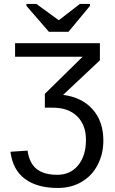

<svg xmlns="http://www.w3.org/2000/svg" viewBox="-20 -748 585 976"><path d="M56.6 -528.3H487.8V-441.4L300.8 -265.6Q396.5 -253.4 450.9 -192.1Q505.4 -130.9 505.4 -33.7Q505.4 34.2 476.6 89.8Q447.8 145.5 395 176.5Q342.3 207.5 273.9 207.5Q168.5 207.5 106.4 161.1Q44.4 114.7 33.2 23.4L120.1 17.6Q129.4 82.5 167 111.6Q204.6 140.6 271 140.6Q337.9 140.6 377.4 92Q417 43.5 417 -36.6Q417 -112.8 372.3 -156.7Q327.6 -200.7 248 -200.7H208V-271L399.9 -459.5H56.6ZM328.1 -586.4H228.5L114.3 -718.3V-728H165L278.3 -645.5H279.3L386.2 -728H437.5V-718.3Z"/></svg>

Font: Liberation Sans
Style: Regular
Weight: 400
Designer: Steve Matteson
Foundry: Ascender Corporation
Version: Version 2.00.1